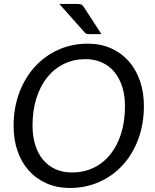

<svg xmlns="http://www.w3.org/2000/svg" viewBox="-20 -946 786 974"><path d="M710 -409Q710 -317.5 681.8 -241Q653.5 -164.5 603.2 -109.2Q553 -54 484.2 -23.2Q415.5 7.5 334.5 7.5Q268.5 7.5 215.8 -16Q163 -39.5 125.8 -81.2Q88.5 -123 68.8 -180.5Q49 -238 49 -306.5Q49 -398 77.5 -474.8Q106 -551.5 156.5 -607Q207 -662.5 275.8 -693.5Q344.5 -724.5 425 -724.5Q491 -724.5 543.8 -700.8Q596.5 -677 633.5 -635Q670.5 -593 690.2 -535.2Q710 -477.5 710 -409ZM614 -407Q614 -461.5 600 -505.8Q586 -550 560.2 -581Q534.5 -612 497.2 -629Q460 -646 413.5 -646Q354.5 -646 305.2 -622.2Q256 -598.5 220.2 -554.5Q184.5 -510.5 164.8 -448.2Q145 -386 145 -309Q145 -254.5 158.8 -210.5Q172.5 -166.5 198.5 -135.5Q224.5 -104.5 261.5 -87.8Q298.5 -71 345 -71Q404.5 -71 454 -94.5Q503.5 -118 539 -161.8Q574.5 -205.5 594.2 -267.8Q614 -330 614 -407ZM368.5 -926Q383.5 -926 391 -923.5Q398.5 -921 405.5 -910L494.5 -773H435.5Q425.5 -773 419.8 -774.2Q414 -775.5 408.5 -782.5L281 -926Z"/></svg>

Font: Lato 2
Style: Italic
Weight: 400
Italic angle: -7°
Designer: Lukasz Dziedzic with Adam Twardoch and Botio Nikoltchev
Foundry: tyPoland Lukasz Dziedzic
Version: Version 2.015; 2015-08-06; http://www.latofonts.com/